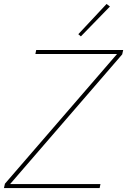

<svg xmlns="http://www.w3.org/2000/svg" viewBox="-42 -951 643 971"><path d="M466 -20 462 0H-22L-17 -22L550 -678H137L141 -698H581L576 -676L9 -20ZM514 -918 367 -767 354 -778 497 -931Z"/></svg>

Font: IBM Plex Sans Thin
Style: Italic
Weight: 250
Italic angle: -11.31°
Designer: Mike Abbink, Paul van der Laan, Pieter van Rosmalen
Foundry: Bold Monday
Version: Version 3.201